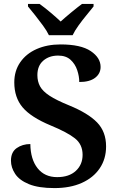

<svg xmlns="http://www.w3.org/2000/svg" viewBox="-20 -951 612 981"><path d="M258 10Q177 10 128 -10Q79 -30 57.5 -62.5Q36 -95 36 -130Q36 -174 65.5 -194.5Q95 -215 135 -215Q136 -137 172 -91.5Q208 -46 272 -46Q333 -46 367.5 -78Q402 -110 402 -160Q402 -213 363 -244Q324 -275 239 -310Q138 -352 95.5 -402.5Q53 -453 53 -530Q53 -589 83.5 -633Q114 -677 167.5 -700.5Q221 -724 289 -724Q393 -724 443.5 -690Q494 -656 494 -609Q494 -575 466 -553.5Q438 -532 385 -532Q385 -561 374.5 -592.5Q364 -624 340.5 -645.5Q317 -667 277 -667Q231 -667 201 -641Q171 -615 171 -567Q171 -535 184.5 -510Q198 -485 233 -462Q268 -439 332 -413Q430 -373 476 -325.5Q522 -278 522 -203Q522 -139 489.5 -91Q457 -43 398 -16.5Q339 10 258 10ZM230 -771Q219 -794 199.5 -820.5Q180 -847 159.5 -873Q139 -899 123 -918V-931H182Q206 -914 237 -888Q268 -862 290 -841Q313 -862 344.5 -888Q376 -914 399 -931H458V-918Q443 -899 421.5 -873Q400 -847 381 -820.5Q362 -794 351 -771Z"/></svg>

Font: Noto Serif Tibetan SemiBold
Style: Regular
Weight: 600
Designer: Monotype Design Team
Foundry: Monotype Imaging Inc.
Version: Version 2.103; ttfautohint (v1.8.4.7-5d5b)